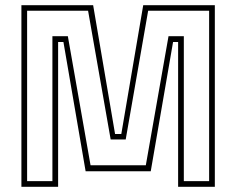

<svg xmlns="http://www.w3.org/2000/svg" viewBox="-20 -720 910 740"><path d="M62.5 0V-700H339L423.5 -203.5H447.5L532 -700H808V0H666.5V-558H647L561 -60H310L224.5 -558H204V0ZM84.5 -22H182V-580.5H241.5L329 -83H542L629.5 -580.5H688.5V-22H786V-678.5H551L464.5 -182.5H406.5L319.5 -678.5H84.5Z"/></svg>

Font: Tourney Thin ExtraLight
Style: Regular
Weight: 250
Version: Version 1.015